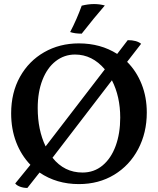

<svg xmlns="http://www.w3.org/2000/svg" viewBox="-20 -899 779 947"><path d="M704 -344Q704 -244 661.5 -163.5Q619 -83 543 -37Q467 9 369 9Q259 9 175 -48L115 28Q96 28 79.5 22Q63 16 55 6L130 -86Q84 -134 59.5 -198.5Q35 -263 35 -340Q35 -442 78.5 -520Q122 -598 198 -641.5Q274 -685 369 -685Q476 -685 558 -633L610 -701Q654 -701 676 -683L607 -594Q653 -548 678.5 -484Q704 -420 704 -344ZM166 -366Q166 -258 205 -177L497 -557Q435 -630 350 -630Q297 -630 255 -597.5Q213 -565 189.5 -505Q166 -445 166 -366ZM573 -319Q573 -423 532 -503L239 -121Q297 -48 387 -48Q444 -48 486 -83Q528 -118 550.5 -179.5Q573 -241 573 -319ZM326 -741Q359 -804 383 -871Q415 -879 444 -879Q471 -879 497 -872Q445 -812 383 -733Q349 -733 326 -741Z"/></svg>

Font: Vollkorn SC SemiBold
Style: Regular
Weight: 600
Designer: Friedrich Althausen
Foundry: Friedrich Althausen
Version: Version 4.015